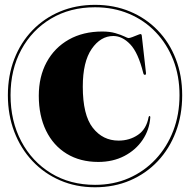

<svg xmlns="http://www.w3.org/2000/svg" viewBox="-20 -748 784 792"><path d="M372 24.5Q293.5 24.5 227.8 -4Q162 -32.5 113.8 -83.8Q65.5 -135 39 -204.2Q12.5 -273.5 12.5 -355Q12.5 -436.5 39 -504.8Q65.5 -573 113.8 -623Q162 -673 227.8 -700.5Q293.5 -728 372 -728Q450.5 -728 516.2 -700.5Q582 -673 630.2 -623.2Q678.5 -573.5 705 -505.2Q731.5 -437 731.5 -355Q731.5 -273 705.2 -203.8Q679 -134.5 630.8 -83.2Q582.5 -32 516.8 -3.8Q451 24.5 372 24.5ZM372 14.5Q448 14.5 511.5 -13.2Q575 -41 622 -91.2Q669 -141.5 694.8 -208.8Q720.5 -276 720.5 -355.5Q720.5 -434.5 694.8 -500.5Q669 -566.5 622.2 -615.5Q575.5 -664.5 511.8 -691.2Q448 -718 372 -718Q269 -718 190.5 -671.2Q112 -624.5 67.8 -542.8Q23.5 -461 23.5 -355.5Q23.5 -248.5 67.8 -165Q112 -81.5 190.5 -33.5Q269 14.5 372 14.5ZM600 -264Q596.5 -212.5 568.2 -170.8Q540 -129 492.8 -104.5Q445.5 -80 385.5 -80Q310.5 -80 255.2 -113.8Q200 -147.5 170 -209Q140 -270.5 140 -353Q140 -432 172.5 -491.8Q205 -551.5 264 -584.8Q323 -618 402 -618Q433.5 -618 456.2 -611.2Q479 -604.5 492.8 -597.8Q506.5 -591 510 -591Q515 -591 525.8 -595Q536.5 -599 546.5 -603.2Q556.5 -607.5 559.5 -607.5Q564.5 -607.5 565 -599.5L582 -448.5Q583 -440 579 -439.5Q573 -438 571 -446.5Q550 -531 517.2 -565.2Q484.5 -599.5 447.5 -599.5Q395 -599.5 358.2 -546.2Q321.5 -493 321.5 -390.5Q321.5 -273.5 362.8 -220.8Q404 -168 469 -168Q514.5 -168 549.2 -191.8Q584 -215.5 593 -265Q594.5 -269.5 597 -269.5Q600 -269.5 600 -264Z"/></svg>

Font: Fraunces 144pt Black
Style: Regular
Weight: 900
Version: Version 1.000;[0bf87f6ff]